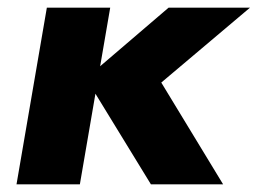

<svg xmlns="http://www.w3.org/2000/svg" viewBox="-20 -480 671 500"><path d="M102 -460 23 0H188L267 -460ZM419 -460 204 -276 373 0H561L400 -265L631 -460Z"/></svg>

Font: Jost ExtraBold
Style: Italic
Weight: 800
Italic angle: -5°
Version: Version 3.710